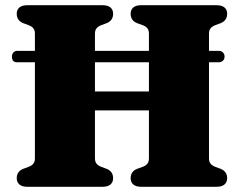

<svg xmlns="http://www.w3.org/2000/svg" viewBox="-20 -720 940 740"><path d="M26 -502Q26 -511.5 31.8 -517.8Q37.5 -524 46.5 -524H823.5Q833 -524 839.2 -517.8Q845.5 -511.5 845.5 -502Q845.5 -492 839.2 -486Q833 -480 823.5 -480H45.5Q26 -480 26 -502ZM211.5 -367.5H634V-294.5H211.5ZM346 -109Q346 -96.5 352.5 -88.8Q359 -81 371.5 -76.5L390.5 -69.5Q416 -59.5 416 -33Q416 -18 405.8 -9Q395.5 0 374 0H86.5Q65 0 54.8 -9Q44.5 -18 44.5 -33Q44.5 -59.5 70 -69.5L89 -76.5Q102 -81 108.2 -88.8Q114.5 -96.5 114.5 -109V-591Q114.5 -603.5 108.2 -611.2Q102 -619 89 -623.5L70 -630.5Q44.5 -640.5 44.5 -667Q44.5 -682.5 54.8 -691.2Q65 -700 86.5 -700H374Q395.5 -700 405.8 -691.2Q416 -682.5 416 -667Q416 -640.5 390.5 -630.5L371.5 -623.5Q359 -619 352.5 -611.2Q346 -603.5 346 -591ZM785.5 -109Q785.5 -96.5 792 -88.8Q798.5 -81 811 -76.5L830 -69.5Q855.5 -59.5 855.5 -33Q855.5 -18 845.2 -9Q835 0 813.5 0H525.5Q504 0 493.8 -9Q483.5 -18 483.5 -33Q483.5 -59.5 509 -69.5L528.5 -76.5Q541.5 -81 547.8 -88.8Q554 -96.5 554 -109V-591Q554 -603.5 547.8 -611.2Q541.5 -619 528.5 -623.5L509 -630.5Q483.5 -640.5 483.5 -667Q483.5 -682.5 493.8 -691.2Q504 -700 525.5 -700H813.5Q835 -700 845.2 -691.2Q855.5 -682.5 855.5 -667Q855.5 -640.5 830 -630.5L811 -623.5Q798.5 -619 792 -611.2Q785.5 -603.5 785.5 -591Z"/></svg>

Font: Fraunces Black
Style: Regular
Weight: 900
Version: Version 1.000;[b76b70a41]